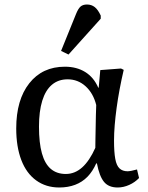

<svg xmlns="http://www.w3.org/2000/svg" viewBox="-20 -818 657 852"><path d="M243 14Q184 14 140.5 -17.5Q97 -49 74.5 -108Q52 -167 52 -248Q52 -375 110 -448.5Q168 -522 268 -522Q320 -522 358 -498.5Q396 -475 416 -429H418L425 -507L517 -514L529 -508Q519 -465 511 -422.5Q503 -380 497.5 -339.5Q492 -299 489 -262.5Q486 -226 486 -194Q486 -143 491.5 -113Q497 -83 510.5 -70.5Q524 -58 546 -58Q552 -58 563 -60Q574 -62 588 -66L597 -28Q579 -9 553.5 2.5Q528 14 502 14Q462 14 441.5 -11Q421 -36 410 -93H407Q391 -57 368 -33.5Q345 -10 313.5 2Q282 14 243 14ZM272 -46Q312 -46 344.5 -75Q377 -104 403 -162Q403 -177 403.5 -201Q404 -225 404.5 -252.5Q405 -280 405.5 -306Q406 -332 407 -352Q394 -404 360 -435Q326 -466 280 -466Q239 -466 210.5 -442Q182 -418 167.5 -371Q153 -324 153 -256Q153 -184 166 -137.5Q179 -91 205.5 -68.5Q232 -46 272 -46ZM284 -576 251 -592 317 -755Q327 -780 337.5 -789Q348 -798 366 -798Q386 -798 400.5 -786.5Q415 -775 427 -749V-735Z"/></svg>

Font: Literata 18pt
Style: Regular
Weight: 400
Designer: Latin by Veronika Burian and Jose Scaglione. Greek by Irene Vlachou. Cyrillic by Vera Evstafieva.
Foundry: TypeTogether
Version: Version 3.103;gftools[0.9.29]